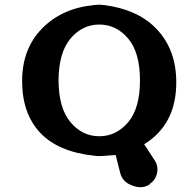

<svg xmlns="http://www.w3.org/2000/svg" viewBox="-20 -640 763 809"><path d="M569.8 -301.3Q569.8 -418.9 519.8 -477.8Q469.7 -536.6 398.4 -536.6Q327.1 -536.6 277.3 -477.8Q227.5 -418.9 226.6 -301.3Q227.5 -183.6 277.3 -124.8Q327.1 -65.9 398.4 -65.9Q469.7 -65.9 519.8 -124.8Q569.8 -183.6 569.8 -301.3ZM405.8 17.6Q405.8 17.6 390.6 17.6Q386.2 17.6 377 16.1Q224.6 0 148.9 -81.1Q73.2 -162.1 73.2 -298.3Q73.2 -434.6 157.7 -520.5Q242.2 -606 377 -618.7Q395.5 -620.6 400.9 -620.1Q405.8 -620.1 418.9 -618.7Q558.1 -600.6 635.7 -522Q723.1 -433.6 722.7 -292.5Q722.7 -115.2 587.4 -32.2Q587.4 -32.2 631.8 35.6Q647.9 60.5 641.6 89.8Q635.3 119.1 610.4 135.3Q610.4 135.3 610.4 137.2Q585.4 153.3 555.2 147Q498 134.3 486.8 89.8Q486.8 89.8 467.3 13.2Z"/></svg>

Font: Dyuthi
Style: Regular
Weight: 400
Designer: Hiran Venugopalan, Hussain K H and Suresh P for Sawthanthra Malayalam Computing (SMC)
Version: Version 3.0.0+20221109